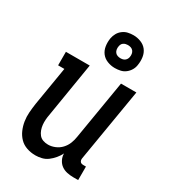

<svg xmlns="http://www.w3.org/2000/svg" viewBox="-190 -877 880 984"><g transform="rotate(30 250.0 -384.5)"><path d="M177 8Q150 8 125.5 -0.5Q101 -9 84 -26.5Q67 -44 57 -67Q47 -90 43 -115.5Q39 -141 41 -167.5Q43 -194 47 -221L85 -450H48V-530H189L136 -207Q133 -192 132 -176.5Q131 -161 132.5 -146.5Q134 -132 139 -118Q144 -104 153 -93Q162 -82 176 -77Q190 -72 206 -72Q226 -72 246.5 -80.5Q267 -89 282 -105Q297 -121 305 -141Q313 -161 316 -182L374 -530H465L393 -99Q392 -93 393 -88Q394 -83 397 -79Q400 -75 405 -73.5Q410 -72 416 -72H431V8H402Q383 8 364.5 4Q346 0 331.5 -10.5Q317 -21 308.5 -38Q300 -55 300 -74Q291 -56 278 -40.5Q265 -25 249 -13Q233 -1 214 3.5Q195 8 177 8ZM306 -583Q283 -583 261.5 -591.5Q240 -600 227 -617Q214 -634 210.5 -657Q207 -680 211 -704Q214 -720 222 -734.5Q230 -749 244 -759.5Q258 -770 274 -773.5Q290 -777 306 -777Q329 -777 350.5 -768.5Q372 -760 385 -743Q398 -726 401.5 -703Q405 -680 401 -656Q399 -640 390.5 -625.5Q382 -611 368.5 -600.5Q355 -590 338.5 -586.5Q322 -583 306 -583ZM306 -641Q313 -641 319.5 -642.5Q326 -644 331.5 -648Q337 -652 340.5 -658Q344 -664 345 -670Q347 -680 345.5 -689.5Q344 -699 338.5 -706Q333 -713 324.5 -716Q316 -719 306 -719Q300 -719 293.5 -717.5Q287 -716 281 -712Q275 -708 272 -702Q269 -696 268 -690Q266 -680 267.5 -670.5Q269 -661 274.5 -654Q280 -647 288.5 -644Q297 -641 306 -641Z"/></g></svg>

Font: Iosevka Slab Medium
Style: Italic
Weight: 500
Italic angle: -9°
Monospace: yes
Designer: Belleve Invis
Foundry: Belleve Invis
Version: Version 11.1.0; ttfautohint (v1.8.3)